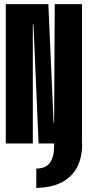

<svg xmlns="http://www.w3.org/2000/svg" viewBox="-20 -695 428 930"><path d="M155.8 215V121.5Q179.2 121.5 195.8 114.2Q212.2 106.9 222.8 91.9Q233.2 77 238.1 54.1Q242.9 31.1 242.5 0H378Q378 50.8 365.2 87.6Q352.4 124.4 330.1 148.9Q307.9 173.5 279.2 188.1Q250.6 202.6 218.8 208.8Q187 215 155.8 215ZM8 0V-675H214.2L239.6 -101.8H242.2L245.2 -675H377V0H167L142 -577H139V0Z"/></svg>

Font: Anybody UltraCondensed Thin
Style: Regular
Weight: 100
Width: 1
Designer: Tyler Finck
Foundry: Etcetera Type Company
Version: Version 1.110